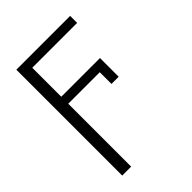

<svg xmlns="http://www.w3.org/2000/svg" viewBox="-212 -631 938 938"><g transform="rotate(-45 257.5 -162.0)"><path d="M402 -279.8V-150.6H352.3V-231.5H134.6V203.1H72.8V-528.4H444.6V-480.1H134.6V-279.8Z"/></g></svg>

Font: Inter UI Extra Light
Style: Regular
Weight: 200
Designer: Rasmus Andersson
Foundry: rsms
Version: 3.2;8d6f07862